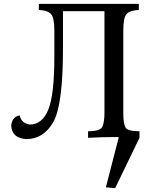

<svg xmlns="http://www.w3.org/2000/svg" viewBox="-20 -711 790 990"><path d="M115.7 6.3Q41 2 37.6 -64.9Q44.4 -111.3 82.5 -115.7Q87.9 -77.1 133.3 -68.8Q197.3 -68.8 228.8 -145Q260.3 -221.2 260.3 -421.4V-552.7Q260.3 -621.1 242.4 -639.4Q224.6 -657.7 180.2 -659.7V-690.9H695.8V-659.7Q650.9 -657.7 633.3 -639.4Q615.7 -621.1 615.7 -552.7V-127.9Q615.7 -76.7 626 -55.4Q636.2 -34.2 699.2 -34.2V-0.5Q618.7 -4.4 571.8 -4.4Q508.3 -4.4 434.1 -0.5V-34.2Q496.6 -34.2 507.6 -57.4Q518.6 -80.6 518.6 -130.9V-653.3H304.7V-460Q304.7 -168.5 254.4 -81.1Q204.1 6.3 115.7 6.3ZM573.7 259.3 525.9 254.9 594.2 -10.3 680.7 -15.6 699.2 -0.5Z"/></svg>

Font: Kelvinch
Style: Regular
Weight: 400
Designer: Paul James MIller
Foundry: High-Logic / Made with FontCreator
Version: Version 3.30 September 23, 2016